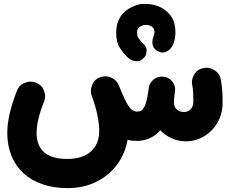

<svg xmlns="http://www.w3.org/2000/svg" viewBox="-20 -653 1171 978"><path d="M17.1 23.9C17.1 196.3 134.3 305.2 324.2 305.2C377.4 305.2 425.3 294.9 468.8 273.9C554.7 232.4 612.8 155.3 629.9 59.1C644.5 63 660.2 64.9 676.3 64.9C725.6 64.9 765.6 45.4 796.4 10.7C829.6 44.4 874.5 66.9 925.8 66.9C960.4 66.9 991.7 58.1 1020 41C1076.7 6.3 1113.8 -55.2 1113.8 -127C1113.8 -179.7 1112.8 -197.8 1105 -247.1C1101.6 -267.1 1092.3 -282.2 1077.1 -292.5C1062 -302.7 1047.4 -308.1 1032.2 -308.1C1027.8 -308.1 1023.4 -307.6 1018.6 -306.6C998.5 -303.2 983.4 -294.4 973.1 -279.3C962.9 -264.2 957.5 -249.5 957.5 -234.4C957.5 -230 958 -225.6 959 -220.7C964.4 -192.9 964.8 -167.5 964.8 -136.2C964.8 -103.5 946.8 -82.5 916 -82.5C884.8 -82.5 866.2 -103 866.2 -129.9C866.2 -145 867.2 -160.6 869.6 -176.8C870.1 -178.2 870.1 -179.2 870.1 -180.7L871.1 -186.5C871.6 -189.9 872.1 -193.4 872.1 -196.8C872.1 -210.9 867.2 -225.1 856.9 -238.8C846.7 -252 832 -259.8 814 -262.2C810.5 -262.7 807.6 -262.7 804.2 -262.7C783.2 -262.7 759.8 -252 746.1 -229V-228.5C745.6 -228 745.6 -227.5 745.1 -227.1C744.6 -226.6 744.6 -226.6 744.6 -226.1C744.1 -225.6 744.1 -225.1 743.7 -224.6C743.7 -224.1 743.7 -224.1 743.2 -224.1C743.2 -223.6 743.2 -222.7 742.7 -222.2L742.2 -221.7C742.2 -221.2 742.2 -220.2 741.7 -219.7C739.7 -214.8 738.3 -210 737.8 -205.1C736.3 -197.3 735.4 -190.4 734.9 -184.6C723.6 -110.4 710 -84.5 678.7 -84.5C662.1 -84.5 647.5 -93.8 634.8 -112.8C622.1 -131.3 606 -166 585.9 -216.8C578.6 -235.8 565.4 -249.5 546.4 -257.8C536.1 -262.2 525.9 -264.2 515.1 -264.2C506.3 -264.2 498 -262.7 489.7 -259.3C470.7 -252 458.5 -241.2 452.1 -226.6C445.8 -211.9 442.9 -199.2 442.9 -189C442.9 -180.2 444.3 -171.4 447.8 -162.1C448.2 -160.6 449.2 -159.2 449.7 -157.7C460.4 -129.4 469.2 -99.6 475.6 -68.8C481.9 -37.6 485.4 -10.3 485.4 13.2C485.4 103.5 426.3 156.7 322.8 156.7C218.8 156.7 166.5 112.3 166.5 23.9C166.5 -18.6 178.7 -71.8 204.6 -135.7C208 -144.5 210 -153.3 210 -162.1C210 -172.4 207 -184.6 200.7 -199.2C194.3 -213.4 181.6 -224.6 162.6 -231.9C153.8 -235.4 145 -237.3 135.7 -237.3C126 -237.3 113.8 -234.4 99.1 -228C84.5 -221.7 73.2 -209 65.9 -189.9C33.2 -106.4 17.1 -35.2 17.1 23.9ZM571.8 -487.3C571.8 -454.6 577.6 -429.2 589.4 -411.1C600.6 -392.6 614.3 -376 629.4 -361.3C650.9 -341.3 671.4 -340.8 677.2 -340.8C688.5 -340.8 698.2 -344.7 706.5 -352.5C716.8 -361.3 723.1 -370.1 724.6 -378.9C726.1 -387.2 727.1 -393.1 727.1 -396C727.1 -406.7 723.1 -416.5 714.8 -424.8C700.7 -439 691.4 -450.2 686 -458.5C680.7 -466.8 678.2 -476.1 678.2 -487.3C678.2 -500 682.6 -509.8 691.9 -516.1C709.5 -528.8 723.1 -525.9 724.6 -525.9C746.1 -525.9 767.1 -514.2 767.1 -490.2C767.1 -481.9 765.1 -473.1 761.2 -464.4C757.8 -455.1 755.9 -446.8 755.9 -438.5C755.9 -433.1 756.8 -426.3 759.3 -418C761.7 -409.2 769 -400.9 782.2 -393.6C791.5 -388.2 800.8 -385.3 809.1 -385.3C822.8 -385.3 847.2 -395.5 860.8 -424.3C870.1 -443.4 873.5 -467.3 873.5 -490.2C873.5 -522 866.2 -548.3 852.1 -569.3C822.8 -611.8 774.4 -632.8 723.6 -632.8H703.6C690.4 -632.3 672.9 -627 649.9 -616.2C604 -594.7 571.8 -551.8 571.8 -487.3Z"/></svg>

Font: Mikhak ExtraBold
Style: Regular
Weight: 800
Designer: Amin Abedi
Version: Version 3.2